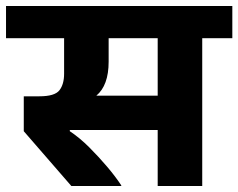

<svg xmlns="http://www.w3.org/2000/svg" viewBox="-45 -627 792 638"><path d="M192 -9 34 -191V-307H86Q137 -307 152.5 -327Q168 -347 168 -382V-500H-25V-607H727V-500H627V-9H479V-195H187V-191Q220 -169 251.5 -137.5Q283 -106 311 -73Q339 -40 358 -11V-9ZM316 -422Q316 -343 275 -309H479V-500H316Z"/></svg>

Font: Bakbak One
Style: Regular
Weight: 400
Designer: Saumya Kishore and Sanchit Sawaria
Foundry: A Good Feeling
Version: Version 1.003; ttfautohint (v1.8.3)